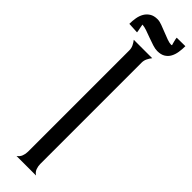

<svg xmlns="http://www.w3.org/2000/svg" viewBox="-325 -806 795 795"><g transform="rotate(45 72.5 -408.0)"><path d="M36.1 -639.6Q36.1 -652.3 30.8 -663.3Q25.4 -674.3 18.1 -683.6H126Q118.7 -674.3 113.3 -663.3Q107.9 -652.3 107.9 -639.6V-46.4Q107.9 -33.2 112.5 -20.5Q117.2 -7.8 129.4 0H15.1Q26.9 -8.3 31.5 -20.8Q36.1 -33.2 36.1 -46.4ZM-41.5 -717.3Q-41.5 -734.9 -38.6 -752.2Q-35.6 -769.5 -27.8 -783Q-20 -796.4 -6.6 -804.9Q6.8 -813.5 27.8 -813.5Q39.1 -813.5 54.4 -807.9Q69.8 -802.2 85.9 -795.7Q102.1 -789.1 116.9 -783.7Q131.8 -778.3 141.6 -778.3Q144 -778.3 146 -779.8Q145 -782.2 143.8 -787.1Q142.6 -792 141.1 -797.4Q139.6 -802.7 138.7 -807.6Q137.7 -812.5 137.7 -815.4L188 -815.9Q188 -797.9 185.3 -780.5Q182.6 -763.2 175.3 -749.5Q168 -735.8 154.5 -727.5Q141.1 -719.2 119.6 -719.2Q107.4 -719.2 91.3 -724.4Q75.2 -729.5 58.3 -735.8Q41.5 -742.2 25.9 -747.6Q10.3 -752.9 -1 -753.4Q-0.5 -750.5 0.5 -745.1Q1.5 -739.7 2.7 -733.9Q3.9 -728 4.9 -722.7Q5.9 -717.3 5.9 -714.8Z"/></g></svg>

Font: XAYAX
Style: Regular
Weight: 400
Designer: Peter Wiegel
Foundry: Peter Wiegel
Version: Version 1.000 2009 initial release